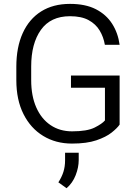

<svg xmlns="http://www.w3.org/2000/svg" viewBox="-20 -741 723 1004"><path d="M605.5 -346.2V-89.4Q592.8 -70.8 563.5 -47.6Q534.2 -24.4 483.9 -7.3Q433.6 9.8 356.4 9.8Q271.5 9.8 205.8 -30.3Q140.1 -70.3 102.8 -144.5Q65.4 -218.8 65.4 -321.8V-392.1Q65.4 -494.1 98.9 -567.9Q132.3 -641.6 195.1 -681.2Q257.8 -720.7 346.2 -720.7Q426.8 -720.7 481.2 -692.9Q535.6 -665 566.4 -616.7Q597.2 -568.4 605.5 -506.8H528.3Q521.5 -547.4 501.2 -581.3Q481 -615.2 443.4 -635.7Q405.8 -656.2 346.2 -656.2Q244.6 -656.2 193.8 -584.7Q143.1 -513.2 143.1 -393.1V-321.8Q143.1 -239.3 169.7 -179.2Q196.3 -119.1 244.4 -86.7Q292.5 -54.2 356.9 -54.2Q435.5 -54.2 474.9 -74Q514.2 -93.8 528.8 -111.3V-282.2H351.1V-346.2ZM391.6 57.6V95.7Q391.6 134.3 375.7 175Q359.9 215.8 328.1 243.2L285.2 212.4Q302.7 185.5 311.5 158Q320.3 130.4 320.3 96.7V57.6Z"/></svg>

Font: Vazirmatn RD UI Light
Style: Regular
Weight: 300
Designer: Saber Rastikerdar
Foundry: Saber Rastikerdar
Version: Version 33.003